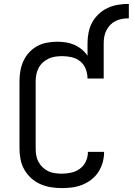

<svg xmlns="http://www.w3.org/2000/svg" viewBox="-20 -957 681 985"><path d="M297 8Q269 8 241 3.5Q213 -1 187 -12.5Q161 -24 140 -43Q119 -62 105 -86.5Q91 -111 85.5 -139Q80 -167 80 -195V-540Q80 -567 84.5 -593Q89 -619 100 -643.5Q111 -668 129.5 -688Q148 -708 171 -720.5Q194 -733 220.5 -738Q247 -743 274 -743Q296 -743 318.5 -739.5Q341 -736 361.5 -727Q382 -718 399.5 -703.5Q417 -689 429 -671V-735Q429 -763 434.5 -790.5Q440 -818 453 -842Q466 -866 487 -885.5Q508 -905 533 -916.5Q558 -928 585.5 -932.5Q613 -937 641 -937V-863Q623 -863 606 -860Q589 -857 573.5 -849.5Q558 -842 546 -829.5Q534 -817 526 -801.5Q518 -786 515 -769Q512 -752 512 -735V-554H429Q429 -579 420 -602.5Q411 -626 392.5 -641.5Q374 -657 349.5 -663Q325 -669 300 -669Q282 -669 264 -666.5Q246 -664 230 -656.5Q214 -649 200.5 -637Q187 -625 178.5 -609Q170 -593 166.5 -575.5Q163 -558 163 -540V-195Q163 -177 166 -159.5Q169 -142 177.5 -126.5Q186 -111 199 -98.5Q212 -86 228 -78.5Q244 -71 262 -68.5Q280 -66 297 -66Q322 -66 346 -71.5Q370 -77 390 -91.5Q410 -106 420.5 -129Q431 -152 431 -177Q431 -177 431 -177.5Q431 -178 431 -178H514Q514 -178 514 -177Q514 -176 514 -175Q514 -149 506.5 -123Q499 -97 484.5 -74.5Q470 -52 448.5 -35.5Q427 -19 402 -9Q377 1 350.5 4.5Q324 8 297 8Z"/></svg>

Font: Bmono
Style: Regular
Weight: 400
Monospace: yes
Designer: Belleve Invis
Foundry: Belleve Invis
Version: Version 11.2.2; ttfautohint (v1.8.2)